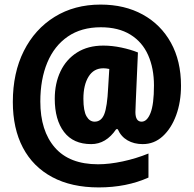

<svg xmlns="http://www.w3.org/2000/svg" viewBox="-20 -743 846 838"><path d="M770 -369Q770 -298 749 -240.5Q728 -183 690.5 -148.5Q653 -114 603 -114Q565 -114 536.5 -130.5Q508 -147 494 -179H487Q443 -114 378 -114Q300 -114 259.5 -167Q219 -220 219 -312Q219 -379 244 -431.5Q269 -484 316.5 -514Q364 -544 431 -544Q469 -544 509.5 -535.5Q550 -527 582 -514L573 -308Q573 -296 572 -282Q571 -268 571 -254Q571 -212 598 -212Q622 -212 637 -250Q652 -288 652 -370Q652 -445 626.5 -502.5Q601 -560 549 -592Q497 -624 420 -624Q335 -624 276 -583.5Q217 -543 186.5 -470Q156 -397 156 -300Q156 -172 219.5 -99Q283 -26 408 -26Q457 -26 515.5 -38.5Q574 -51 628 -73V32Q532 75 411 75Q292 75 208 30Q124 -15 80 -98.5Q36 -182 36 -298Q36 -425 84 -520.5Q132 -616 218.5 -669.5Q305 -723 419 -723Q524 -723 603 -679.5Q682 -636 726 -556.5Q770 -477 770 -369ZM344 -312Q344 -259 357.5 -235.5Q371 -212 393 -212Q422 -212 435 -244.5Q448 -277 452 -360L457 -442Q443 -445 431 -445Q389 -445 366.5 -408.5Q344 -372 344 -312Z"/></svg>

Font: Noto Sans Myanmar Condensed Black
Style: Regular
Weight: 900
Width: 3
Designer: Monotype Design Team
Foundry: Monotype Imaging Inc.
Version: Version 2.107; ttfautohint (v1.8.4.7-5d5b)